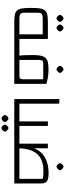

<svg xmlns="http://www.w3.org/2000/svg" viewBox="868 -1598 908 2685"><g transform="rotate(90 1322.5 -255.0)"><path d="M520 0V-72H614V0ZM285 0Q222 0 183.5 -8.5Q145 -17 124.5 -42Q104 -67 97 -113.5Q90 -160 90 -235Q90 -310 97 -356.5Q104 -403 124.5 -428Q145 -453 183.5 -461.5Q222 -470 285 -470H524V0ZM234 -72H460V-398H234Q193 -398 175.5 -384Q158 -370 158 -337V-133Q158 -100 175.5 -86Q193 -72 234 -72ZM614 0V-72Q626 -72 630 -62.5Q634 -53 634 -36Q634 -20 630 -10Q626 0 614 0ZM236 -591Q227 -591 215.5 -599Q204 -607 196 -618.5Q188 -630 188 -640Q188 -649 196 -660.5Q204 -672 215.5 -680.5Q227 -689 236 -689Q246 -689 257 -680.5Q268 -672 277 -660.5Q286 -649 286 -640Q286 -631 277 -619Q268 -607 256.5 -599Q245 -591 236 -591ZM370 -591Q361 -591 349.5 -599Q338 -607 330 -618.5Q322 -630 322 -640Q322 -649 330 -660.5Q338 -672 349.5 -680.5Q361 -689 370 -689Q380 -689 391 -680.5Q402 -672 411 -660.5Q420 -649 420 -640Q420 -631 411 -619Q402 -607 390.5 -599Q379 -591 370 -591Z M614 0V-72H757Q754 -99 751.5 -140.5Q749 -182 749 -252Q749 -320 757 -364.5Q765 -409 786 -434Q807 -459 847 -469Q887 -479 949 -479Q1000 -479 1046 -472.5Q1092 -466 1152 -449V0ZM818 -72H1041Q1068 -72 1078 -83.5Q1088 -95 1088 -125V-405H865Q837 -405 827.5 -393Q818 -381 818 -346ZM614 0Q601 0 597.5 -10Q594 -20 594 -36Q594 -53 597.5 -62.5Q601 -72 614 -72ZM949 -591Q940 -591 928.5 -599Q917 -607 909 -618.5Q901 -630 901 -640Q901 -649 909 -660.5Q917 -672 928.5 -680.5Q940 -689 949 -689Q959 -689 970 -680.5Q981 -672 990 -660.5Q999 -649 999 -640Q999 -631 990 -619Q981 -607 969.5 -599Q958 -591 949 -591Z M1365 0V-630H1429V-72H1535V0ZM1535 0V-72Q1548 -72 1551.5 -62.5Q1555 -53 1555 -36Q1555 -20 1551.5 -10Q1548 0 1535 0Z M1741 0V-72H1847V0ZM1535 0V-72H1715L1677 -34V-470H1741V0ZM1535 0Q1522 0 1518.5 -10Q1515 -20 1515 -36Q1515 -53 1518.5 -62.5Q1522 -72 1535 -72ZM1847 0V-72Q1860 -72 1863.5 -62.5Q1867 -53 1867 -36Q1867 -20 1863.5 -10Q1860 0 1847 0ZM1636 179Q1627 179 1615.5 171Q1604 163 1596 151.5Q1588 140 1588 130Q1588 121 1596 109.5Q1604 98 1615.5 89.5Q1627 81 1636 81Q1646 81 1657 89.5Q1668 98 1677 109.5Q1686 121 1686 130Q1686 139 1677 151Q1668 163 1656.5 171Q1645 179 1636 179ZM1770 179Q1761 179 1749.5 171Q1738 163 1730 151.5Q1722 140 1722 130Q1722 121 1730 109.5Q1738 98 1749.5 89.5Q1761 81 1770 81Q1780 81 1791 89.5Q1802 98 1811 109.5Q1820 121 1820 130Q1820 139 1811 151Q1802 163 1790.5 171Q1779 179 1770 179Z M2481 0V-397Q2446 -408 2372 -408Q2209 -408 2131 -318Q2053 -228 2053 -40H1989V-470H2053V-275Q2076 -340 2124.5 -386.5Q2173 -433 2243 -456.5Q2313 -480 2403 -480Q2456 -480 2487 -470Q2518 -460 2531.5 -437Q2545 -414 2545 -374V0ZM1847 0V-72H2545V0ZM1847 0Q1834 0 1830.5 -10Q1827 -20 1827 -36Q1827 -53 1830.5 -62.5Q1834 -72 1847 -72ZM2310 -591Q2301 -591 2289.5 -599Q2278 -607 2270 -618.5Q2262 -630 2262 -640Q2262 -649 2270 -660.5Q2278 -672 2289.5 -680.5Q2301 -689 2310 -689Q2320 -689 2331 -680.5Q2342 -672 2351 -660.5Q2360 -649 2360 -640Q2360 -631 2351 -619Q2342 -607 2330.5 -599Q2319 -591 2310 -591Z"/></g></svg>

Font: Changa Light
Style: Regular
Weight: 300
Designer: Eduardo Rodriguez Tunni
Foundry: Eduardo Rodriguez Tunni
Version: Version 3.002; ttfautohint (v1.8.2)